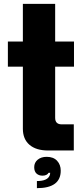

<svg xmlns="http://www.w3.org/2000/svg" viewBox="-20 -783 438 999"><path d="M230 0Q168 0 133.5 -29.5Q99 -59 99 -113V-436H21V-567H99V-763H267V-567H365V-436H267V-170Q267 -136 301 -136H364V0ZM172 159Q226 159 238 131Q241 125 241 116H233Q224 131 201 131Q182 131 170 120Q158 109 158 87Q158 63 176 48Q194 33 223 33Q258 33 277 53.5Q296 74 296 105Q296 196 172 196Z"/></svg>

Font: Open Sauce One Black
Style: Regular
Weight: 900
Designer: Alfredo Marco Pradil
Foundry: Creative Sauce Fz LLC
Version: Version 1.477